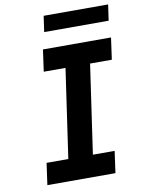

<svg xmlns="http://www.w3.org/2000/svg" viewBox="-95 -936 737 1000"><g transform="rotate(-10 274.0 -436.0)"><path d="M73 0 89 -115H204L272 -585H157L173 -700H533L517 -585H402L334 -115H449L433 0ZM195 -788 207 -872H548L536 -788Z"/></g></svg>

Font: Lexend Med
Style: Italic
Weight: 500
Italic angle: -8.13011°
Designer: Bonnie Shaver-Troup, Thomas Jockin
Foundry: Lexend
Version: Version 1.007